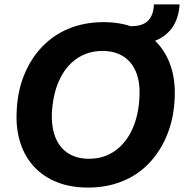

<svg xmlns="http://www.w3.org/2000/svg" viewBox="-20 -838 831 867"><path d="M378 9Q298 9 237 -15.5Q176 -40 134.5 -84.5Q93 -129 72.5 -191Q52 -253 55 -329Q58 -422 88 -497Q118 -572 170 -626.5Q222 -681 292.5 -709.5Q363 -738 447 -738Q526 -738 587 -713.5Q648 -689 689.5 -644.5Q731 -600 751.5 -538Q772 -476 769 -400Q766 -308 736 -232.5Q706 -157 654.5 -102.5Q603 -48 532.5 -19.5Q462 9 378 9ZM381 -121Q449 -121 499.5 -157Q550 -193 578.5 -257Q607 -321 610 -406Q612 -456 601 -493.5Q590 -531 568 -556.5Q546 -582 514.5 -595Q483 -608 444 -608Q376 -608 325.5 -572.5Q275 -537 246.5 -473Q218 -409 214 -323Q213 -273 224 -235.5Q235 -198 257 -172.5Q279 -147 310.5 -134Q342 -121 381 -121ZM543 -637 559 -720Q597 -718 622 -727.5Q647 -737 660.5 -760Q674 -783 675 -818H791Q787 -755 757.5 -713Q728 -671 674 -651.5Q620 -632 543 -637Z"/></svg>

Font: Mona Sans ExtraLight
Style: Bold Italic
Weight: 700
Italic angle: -11.6951°
Version: Version 2.000